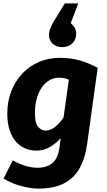

<svg xmlns="http://www.w3.org/2000/svg" viewBox="-20 -890 628 1132"><path d="M338 -75Q311 -45 274.5 -23.5Q238 -2 196 -2Q158 -2 126.5 -16Q95 -30 72 -57Q49 -84 36 -125Q23 -166 23 -220Q23 -293 47 -353.5Q71 -414 112.5 -457.5Q154 -501 210.5 -525Q267 -549 332 -549Q395 -549 449 -534Q503 -519 556 -490L494 -43Q475 95 405 158.5Q335 222 208 222Q159 222 103 206.5Q47 191 1 163L55 56Q97 78 132 88.5Q167 99 202 99Q257 99 289.5 71Q322 43 330 -18ZM250 -120Q276 -120 304.5 -141.5Q333 -163 355 -199L386 -420Q371 -427 357.5 -429.5Q344 -432 327 -432Q301 -432 275.5 -419Q250 -406 230 -379.5Q210 -353 198 -313.5Q186 -274 186 -220Q186 -164 205 -142Q224 -120 250 -120ZM397 -753Q413 -741 421 -726Q429 -711 429 -690Q429 -655 405.5 -633.5Q382 -612 346 -612Q313 -612 291 -632Q269 -652 269 -683Q269 -705 277.5 -725Q286 -745 299 -767L362 -870H441Z"/></svg>

Font: Szlgxwxxxixliatcpuztgldltzi
Style: Regular
Weight: 700
Italic angle: -8°
Designer: Carrois Corporate & Edenspiekermann
Foundry: Carrois Corporate GbR & Edenspiekermann AG
Version: Version 2.001